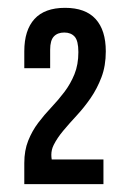

<svg xmlns="http://www.w3.org/2000/svg" viewBox="-20 -821 320 490"><path d="M180 -688Q180 -717 170.5 -727.5Q161 -738 144 -738Q127 -738 117.5 -728Q108 -718 108 -694V-647H42V-690Q42 -744 68 -772.5Q94 -801 146 -801Q198 -801 224 -772.5Q250 -744 250 -690Q250 -653 239 -624Q228 -595 211.5 -571Q195 -547 176 -526.5Q157 -506 141.5 -487.5Q126 -469 117 -451Q111 -439 111 -426Q111 -420 112 -414H244V-351H42V-405Q42 -437 52 -462Q62 -487 77.5 -507.5Q93 -528 111 -547Q129 -566 144.5 -586.5Q160 -607 170 -631.5Q180 -656 180 -688Z"/></svg>

Font: Bebas Neue Bold
Style: Regular
Weight: 700
Designer: Ryoichi Tsunekawa & LGV (GE)
Foundry: Free Software Foundation, Inc.
Version: Version 1.003 August 13, 2016